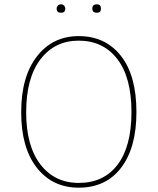

<svg xmlns="http://www.w3.org/2000/svg" viewBox="-20 -858 729 888"><path d="M282 -818Q282 -799 262 -799Q242 -799 242 -818Q242 -826 247.5 -832Q253 -838 262 -838Q271 -838 276.5 -832Q282 -826 282 -818ZM428 -838Q447 -838 447 -818Q447 -799 428 -799Q407 -799 407 -818Q407 -838 428 -838ZM344 -691Q467 -691 539 -600Q611 -509 611 -340Q611 -175 540.5 -82.5Q470 10 344 10Q223 10 150.5 -82Q78 -174 78 -339Q78 -504 151 -597.5Q224 -691 344 -691ZM344 -670Q233 -670 167 -583.5Q101 -497 101 -339Q101 -183 167 -97.5Q233 -12 344 -12Q460 -12 524 -96.5Q588 -181 588 -340Q588 -500 522.5 -585Q457 -670 344 -670Z"/></svg>

Font: FiraGO Thin
Style: Regular
Weight: 100
Designer: bBox Type
Foundry: bBox Type GmbH
Version: Version 1.001;PS 001.001;hotconv 1.0.88;makeotf.lib2.5.64775